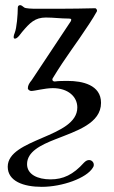

<svg xmlns="http://www.w3.org/2000/svg" viewBox="-20 -436 442 745"><path d="M142 289C222 289 316 255 340 215C350 202 340 185 326 185C319 185 313 188 306 195C264 242 225 260 176 260C126 260 85 241 85 201C85 153 137 127 196 104C277 72 372 43 372 -37C372 -107 299 -122 243 -122C232 -122 205 -122 194 -120C186 -119 180 -125 185 -133C238 -220 274 -263 326 -343C339 -363 346 -374 356 -392C358 -396 354 -404 349 -404C296 -403 267 -402 205 -402H122C103 -402 79 -403 74 -407C68 -412 62 -416 59 -416C55 -416 49 -415 49 -405C49 -380 45 -327 37 -308C35 -304 33 -297 33 -293C33 -289 34 -286 38 -286C48 -286 60 -305 65 -311C96 -348 116 -368 158 -368C189 -368 215 -364 246 -364C257 -364 258 -361 255 -354L103 -125C94 -114 88 -105 88 -93C88 -89 95 -83 101 -83C115 -83 154 -94 185 -94C244 -94 280 -61 280 -19C280 40 212 70 144 99C77 128 10 156 10 211C10 267 71 289 142 289Z"/></svg>

Font: EB Garamond
Style: Regular
Weight: 400
Designer: Georg Duffner and Octavio Pardo
Foundry: Georg Duffner
Version: Version 1.000;PS 001.000;hotconv 1.0.88;makeotf.lib2.5.64775